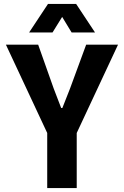

<svg xmlns="http://www.w3.org/2000/svg" viewBox="-20 -956 631 976"><path d="M128 -791H247L296 -870L344 -791H463L367 -936H224ZM220 0H370V-280L580 -729H418L336 -506L297 -407H291L253 -506L174 -729H10L220 -280Z"/></svg>

Font: Mona Sans SemiCondensed
Style: Bold
Weight: 700
Width: 4
Designer: Deni Anggara
Foundry: GitHub
Version: Version 2.000